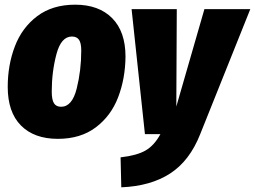

<svg xmlns="http://www.w3.org/2000/svg" viewBox="-20 -573 1089 820"><path d="M13 -202Q13 -295 43.5 -375Q74 -455 139 -504Q204 -553 301 -553Q402 -553 459 -495.5Q516 -438 516 -331Q515 -237 484.5 -157.5Q454 -78 389 -29Q324 20 227 20Q126 20 69.5 -37Q13 -94 13 -202ZM327 -357Q327 -389 317.5 -403Q308 -417 287 -417Q241 -417 221 -341.5Q201 -266 201 -182Q201 -147 210.5 -132Q220 -117 241 -117Q288 -117 307.5 -194.5Q327 -272 327 -357ZM835 0Q790 114 706.5 168Q623 222 498 227L495 99Q565 91 602 69.5Q639 48 665 0H599L542 -534H735L733 -118L853 -534H1049Z"/></svg>

Font: Fira Sans Condensed Black
Style: Italic
Weight: 900
Width: 3
Italic angle: -8°
Designer: Carrois Corporate & Edenspiekermann AG
Foundry: Carrois Corporate GbR & Edenspiekermann AG
Version: Version 4.203